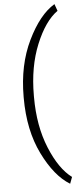

<svg xmlns="http://www.w3.org/2000/svg" viewBox="-66 -830 444 1093"><g transform="rotate(-5 156.0 -284.0)"><path d="M68.4 -287.1Q68.4 -467.8 135.5 -606.4Q202.6 -745.1 289.1 -796.9L303.2 -757.3Q231 -706.1 179 -579.6Q127 -453.1 127 -288.6V-278.8Q127 -114.3 179 12.2Q231 138.7 303.2 191.9L289.1 229.5Q201.7 176.8 135 41Q68.4 -94.7 68.4 -279.8Z"/></g></svg>

Font: Roboto Web
Style: Light
Weight: 300
Designer: Google
Version: Version 1.200310; 2013